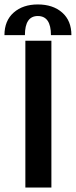

<svg xmlns="http://www.w3.org/2000/svg" viewBox="-54 -843 341 863"><path d="M-34 -685Q-34 -750 7.5 -786.5Q49 -823 116 -823Q184 -823 225.5 -786.5Q267 -750 267 -685H175Q175 -771 116 -771Q58 -771 58 -685ZM177 0H60V-660H177Z"/></svg>

Font: Sansita
Style: Regular
Weight: 400
Designer: Pablo Cosgaya
Foundry: Omnibus-Type
Version: Version 1.006;hotconv 1.0.109;makeotfexe 2.5.65596